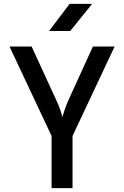

<svg xmlns="http://www.w3.org/2000/svg" viewBox="-20 -970 640 990"><path d="M246 0V-269L29 -730H143L270 -454Q283 -427 291 -403Q299 -379 302 -367Q305 -379 313 -403Q321 -427 333 -454L459 -730H571L354 -269V0ZM233 -810 339 -950H455L342 -810Z"/></svg>

Font: JetBrains Mono NL SemiBold
Style: Regular
Weight: 600
Designer: Philipp Nurullin, Konstantin Bulenkov
Foundry: JetBrains
Version: Version 2.304; ttfautohint (v1.8.4.7-5d5b)